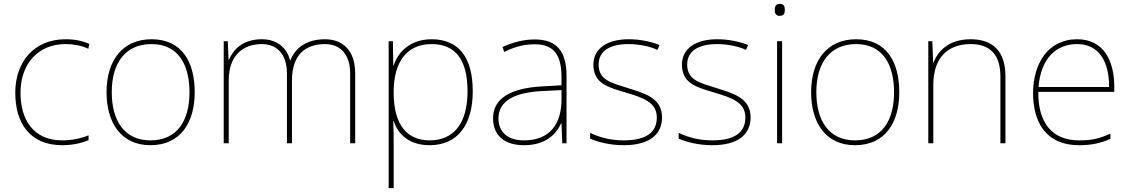

<svg xmlns="http://www.w3.org/2000/svg" viewBox="-20 -741 5844 993"><path d="M302 10C357 10 405 -2 438 -16V-41C399 -25 350 -15 302 -15C150 -15 86 -125 86 -261C86 -409 175 -513 319 -513C357 -513 397 -507 437 -489L442 -514C405 -530 367 -538 319 -538C157 -538 59 -422 59 -261C59 -106 133 10 302 10Z M987 -264C987 -417 923 -538 764 -538C617 -538 531 -432 531 -264C531 -107 606 10 758 10C915 10 987 -109 987 -264ZM558 -264C558 -420 632 -513 764 -513C905 -513 960 -402 960 -264C960 -119 898 -15 758 -15C623 -15 558 -117 558 -264Z M1661 -538C1566 -538 1507 -494 1482 -429H1480C1462 -500 1407 -538 1334 -538C1232 -538 1185 -481 1164 -432H1162L1158 -528H1137V0H1163V-325C1163 -459 1241 -513 1334 -513C1407 -513 1464 -467 1464 -360V0H1490V-325C1490 -459 1561 -513 1661 -513C1734 -513 1791 -467 1791 -360V0H1817V-361C1817 -482 1751 -538 1661 -538Z M2212 -538C2102 -538 2038 -472 2016 -402H2014L2012 -528H1990V232H2016V15C2016 -27 2016 -71 2014 -116H2016C2038 -46 2097 10 2202 10C2343 10 2425 -91 2425 -269C2425 -445 2352 -538 2212 -538ZM2212 -513C2334 -513 2398 -434 2398 -269C2398 -101 2325 -15 2202 -15C2088 -15 2016 -92 2016 -262V-265C2016 -421 2084 -513 2212 -513Z M2746 -537C2687 -537 2632 -522 2579 -498L2588 -472C2645 -501 2693 -512 2746 -512C2839 -512 2884 -463 2884 -343V-300L2781 -294C2624 -285 2530 -234 2530 -129C2530 -45 2584 10 2690 10C2798 10 2854 -42 2882 -103H2884L2888 0H2910V-350C2910 -480 2855 -537 2746 -537ZM2783 -270 2884 -275V-220C2882 -99 2823 -15 2690 -15C2605 -15 2558 -58 2558 -129C2558 -222 2647 -263 2783 -270Z M3404 -134C3404 -235 3314 -258 3226 -286C3145 -312 3076 -325 3076 -407C3076 -478 3135 -513 3231 -513C3284 -513 3343 -501 3380 -483L3391 -508C3349 -525 3294 -538 3231 -538C3119 -538 3049 -489 3049 -407C3049 -309 3124 -290 3217 -262C3305 -236 3377 -212 3377 -134C3377 -60 3327 -15 3206 -15C3144 -15 3085 -28 3032 -54V-24C3070 -7 3133 10 3206 10C3338 10 3404 -45 3404 -134Z M3862 -134C3862 -235 3772 -258 3684 -286C3603 -312 3534 -325 3534 -407C3534 -478 3593 -513 3689 -513C3742 -513 3801 -501 3838 -483L3849 -508C3807 -525 3752 -538 3689 -538C3577 -538 3507 -489 3507 -407C3507 -309 3582 -290 3675 -262C3763 -236 3835 -212 3835 -134C3835 -60 3785 -15 3664 -15C3602 -15 3543 -28 3490 -54V-24C3528 -7 3591 10 3664 10C3796 10 3862 -45 3862 -134Z M4012 -721C3992 -721 3987 -706 3987 -690C3987 -673 3992 -659 4012 -659C4036 -659 4039 -673 4039 -690C4039 -706 4036 -721 4012 -721ZM4025 -528H3999V0H4025Z M4631 -264C4631 -417 4567 -538 4408 -538C4261 -538 4175 -432 4175 -264C4175 -107 4250 10 4402 10C4559 10 4631 -109 4631 -264ZM4202 -264C4202 -420 4276 -513 4408 -513C4549 -513 4604 -402 4604 -264C4604 -119 4542 -15 4402 -15C4267 -15 4202 -117 4202 -264Z M5000 -538C4888 -538 4831 -478 4808 -417H4806L4802 -528H4781V0H4807V-302C4807 -446 4885 -513 5000 -513C5097 -513 5154 -462 5154 -345V0H5180V-346C5180 -477 5114 -538 5000 -538Z M5551 -538C5397 -538 5323 -408 5323 -259C5323 -104 5394 10 5560 10C5624 10 5672 0 5723 -23V-50C5661 -22 5624 -15 5560 -15C5423 -15 5348 -105 5350 -266H5743V-291C5743 -430 5686 -538 5551 -538ZM5551 -513C5663 -513 5717 -423 5716 -291H5351C5363 -436 5439 -513 5551 -513Z"/></svg>

Font: Noto Sans Lao UI Thin
Style: Regular
Weight: 100
Designer: Monotype Design Team
Foundry: Monotype Imaging Inc.
Version: Version 2.000